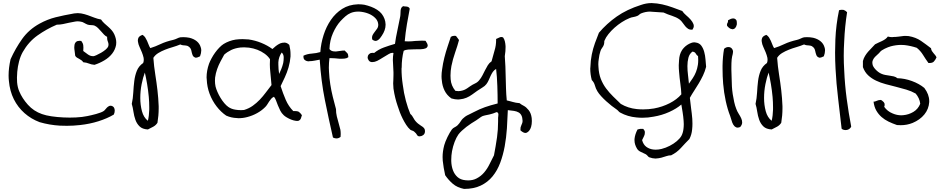

<svg xmlns="http://www.w3.org/2000/svg" viewBox="-20 -763 6050 1233"><path d="M713.9 -543Q726.6 -514.6 726.6 -490.2Q726.6 -482.4 725.6 -474.6Q719.7 -443.4 700.2 -418.5Q680.7 -393.6 650.4 -375.5Q620.1 -357.4 586.9 -346.7Q565.4 -348.6 550.8 -355Q536.1 -361.3 514.6 -363.3Q509.8 -371.1 502.9 -376Q496.1 -380.9 488.8 -384.8Q481.4 -388.7 474.1 -393.1Q466.8 -397.5 462.9 -405.3Q460.9 -419.9 459 -437.5Q457 -448.2 457 -459Q457 -464.8 458 -470.7Q459 -485.4 468.8 -494.1Q476.6 -501 491.2 -501Q496.1 -501 502 -500Q512.7 -486.3 514.6 -472.7Q515.6 -465.8 515.6 -457Q515.6 -447.3 514.6 -435.5Q528.3 -424.8 544.9 -413.1Q560.5 -402.3 577.1 -402.3H580.1Q585 -402.3 599.1 -408.7Q613.3 -415 629.4 -424.3Q645.5 -433.6 658.7 -444.8Q671.9 -456.1 674.8 -464.8Q676.8 -470.7 676.8 -477.5Q676.8 -486.3 672.9 -495.1Q668 -505.9 668 -518.6V-526.4Q657.2 -531.2 647.9 -541Q638.7 -550.8 628.9 -562Q619.1 -573.2 609.4 -583Q599.6 -592.8 586.9 -598.6Q579.1 -601.6 567.4 -601.6Q554.7 -601.6 543.9 -604.5Q531.2 -609.4 520 -616.2Q508.8 -623 498 -624Q488.3 -626 478.5 -626Q468.8 -626 460 -624Q440.4 -621.1 421.9 -616.7Q403.3 -612.3 384.3 -608.4Q365.2 -604.5 344.7 -604.5Q278.3 -576.2 220.7 -535.2Q163.1 -494.1 126 -428.7Q111.3 -402.3 102.5 -369.1Q93.8 -335.9 90.8 -301.8Q88.9 -282.2 88.9 -264.6Q88.9 -249 89.8 -234.4Q92.8 -201.2 103.5 -176.8Q122.1 -131.8 159.2 -90.3Q196.3 -48.8 250 -30.3Q274.4 -21.5 310.5 -16.1Q346.7 -10.7 387.7 -8.8Q407.2 -7.8 427.7 -7.8Q448.2 -7.8 467.8 -8.8Q507.8 -10.7 541 -17.6Q552.7 -20.5 567.4 -23.4Q582 -26.4 596.7 -30.8Q611.3 -35.2 624 -39.6Q636.7 -43.9 645.5 -49.8Q651.4 -53.7 656.2 -60.1Q661.1 -66.4 667 -72.3Q672.9 -78.1 680.7 -82Q684.6 -84 690.4 -84Q693.4 -84 697.3 -83Q712.9 -78.1 715.8 -61.5Q716.8 -56.6 716.8 -52.7Q716.8 -40 710.9 -27.3Q668 -2 612.3 15.6Q556.6 33.2 494.1 40Q452.1 44.9 410.2 44.9Q387.7 44.9 364.3 43.9Q297.9 40 234.4 21.5Q179.7 1 137.2 -36.6Q94.7 -74.2 68.8 -126Q43 -177.7 37.1 -243.2Q35.2 -259.8 35.2 -278.3Q35.2 -327.1 47.9 -382.8Q79.1 -452.1 122.1 -512.7Q165 -573.2 234.4 -611.3Q284.2 -638.7 336.4 -651.9Q388.7 -665 456.1 -676.8Q467.8 -678.7 479.5 -678.7Q490.2 -678.7 501 -676.8Q522.5 -672.9 543.5 -665.5Q564.5 -658.2 585.4 -649.9Q606.4 -641.6 628.9 -637.7Q638.7 -623 650.9 -612.3Q663.1 -601.6 674.8 -591.3Q686.5 -581.1 696.8 -569.3Q707 -557.6 713.9 -543Z M1264.6 -401.4Q1248 -392.6 1237.3 -392.6Q1233.4 -392.6 1231.4 -394.5Q1220.7 -398.4 1216.3 -410.2Q1211.9 -421.9 1209 -437Q1206.1 -452.1 1195.3 -460.9Q1187.5 -467.8 1181.2 -469.2Q1174.8 -470.7 1168.9 -471.2Q1163.1 -471.7 1155.8 -472.2Q1148.4 -472.7 1137.7 -477.5Q1114.3 -467.8 1088.9 -460.4Q1063.5 -453.1 1040 -443.8Q1016.6 -434.6 996.6 -422.4Q976.6 -410.2 964.8 -391.6Q968.8 -336.9 977.1 -285.2Q985.4 -233.4 991.2 -183.1Q997.1 -132.8 999 -81.1V-66.4Q999 -21.5 991.2 25.4Q981.4 41 964.8 50.3Q948.2 59.6 929.7 68.4Q894.5 66.4 876.5 48.8Q858.4 31.2 849.6 6.3Q840.8 -18.6 836.9 -45.9Q833 -73.2 826.2 -95.7Q834 -130.9 835.9 -168.9Q837.9 -207 842.3 -242.7Q846.7 -278.3 858.9 -308.6Q871.1 -338.9 899.4 -358.4Q903.3 -368.2 903.3 -378.9Q903.3 -384.8 902.3 -391.6Q898.4 -409.2 891.1 -427.2Q883.8 -445.3 876 -461.9Q868.2 -478.5 866.2 -494.1Q865.2 -498 865.2 -502Q865.2 -512.7 869.1 -520.5Q875 -532.2 895.5 -539.1Q906.2 -532.2 912.6 -522.5Q918.9 -512.7 924.3 -501Q929.7 -489.3 934.1 -477.1Q938.5 -464.8 945.3 -454.1Q977.5 -463.9 1011.2 -480Q1044.9 -496.1 1091.8 -506.8Q1104.5 -509.8 1116.2 -515.6Q1127.9 -521.5 1137.7 -523.4Q1147.5 -524.4 1156.2 -524.4Q1176.8 -524.4 1196.3 -520.5Q1224.6 -513.7 1243.7 -498Q1262.7 -482.4 1269.5 -458Q1272.5 -449.2 1272.5 -439.5Q1272.5 -421.9 1264.6 -401.4ZM929.7 12.7Q937.5 -19.5 938.5 -59.6V-75.2Q938.5 -107.4 935.5 -140.6Q931.6 -182.6 924.8 -223.1Q918 -263.7 910.2 -296.9Q898.4 -266.6 889.6 -222.7Q880.9 -178.7 880.9 -133.8Q880.9 -88.9 891.6 -48.8Q902.3 -8.8 929.7 12.7Z M1918.9 -23.4Q1916 -11.7 1912.1 -2Q1908.2 7.8 1899.4 11.7Q1894.5 13.7 1887.7 13.7Q1882.8 13.7 1877.9 12.7Q1864.3 10.7 1849.6 4.9Q1835 -1 1821.8 -8.8Q1808.6 -16.6 1801.8 -23.4Q1788.1 -36.1 1779.8 -52.7Q1771.5 -69.3 1764.6 -86.4Q1757.8 -103.5 1752.4 -118.2Q1747.1 -132.8 1739.3 -141.6Q1728.5 -136.7 1721.7 -128.9Q1714.8 -121.1 1708.5 -111.3Q1702.1 -101.6 1695.8 -91.3Q1689.5 -81.1 1680.7 -73.2Q1660.2 -52.7 1631.3 -36.6Q1602.5 -20.5 1569.3 -11.7Q1541 -3.9 1510.7 -3.9Q1505.9 -3.9 1501 -4.9Q1465.8 -5.9 1432.6 -20.5Q1398.4 -43.9 1370.6 -80.1Q1342.8 -116.2 1326.2 -160.2Q1309.6 -204.1 1307.6 -253.9Q1306.6 -259.8 1306.6 -265.6Q1306.6 -308.6 1322.3 -353.5Q1328.1 -369.1 1338.4 -388.2Q1348.6 -407.2 1361.3 -424.8Q1374 -442.4 1388.2 -457Q1402.3 -471.7 1416 -480.5Q1451.2 -502 1493.2 -508.8Q1515.6 -511.7 1538.1 -511.7Q1556.6 -511.7 1576.2 -509.8Q1618.2 -503.9 1657.7 -487.8Q1697.3 -471.7 1729.5 -448.2Q1738.3 -457 1751.5 -467.3Q1764.6 -477.5 1779.3 -484.4Q1792 -489.3 1804.7 -489.3H1809.6Q1824.2 -488.3 1837.9 -474.6Q1845.7 -444.3 1845.7 -415V-400.4Q1842.8 -364.3 1833 -330.6Q1823.2 -296.9 1809.1 -266.6Q1794.9 -236.3 1782.2 -210Q1796.9 -164.1 1814.9 -122.1Q1833 -80.1 1863.3 -49.8H1874Q1889.6 -49.8 1897.5 -45.9Q1908.2 -39.1 1918.9 -23.4ZM1789.1 -425.8Q1769.5 -397.5 1767.6 -363.3V-347.7Q1767.6 -320.3 1772.5 -288.1Q1778.3 -299.8 1786.1 -318.8Q1793.9 -337.9 1798.8 -358.4Q1801.8 -375 1801.8 -390.6V-397.5Q1800.8 -415 1789.1 -425.8ZM1723.6 -216.8Q1719.7 -256.8 1715.8 -300.8Q1712.9 -326.2 1712.9 -350.6Q1712.9 -367.2 1713.9 -382.8Q1701.2 -402.3 1679.7 -418Q1658.2 -433.6 1632.8 -443.4Q1607.4 -453.1 1579.1 -457Q1562.5 -459 1547.9 -459Q1536.1 -459 1524.4 -458Q1490.2 -454.1 1464.8 -441.9Q1439.5 -429.7 1419.9 -412.1Q1409.2 -392.6 1396.5 -369.1Q1383.8 -345.7 1374.5 -319.3Q1365.2 -293 1361.3 -264.6Q1360.4 -253.9 1360.4 -244.1Q1360.4 -225.6 1364.3 -207Q1368.2 -191.4 1376.5 -172.4Q1384.8 -153.3 1396 -134.8Q1407.2 -116.2 1420.4 -100.6Q1433.6 -85 1446.3 -76.2Q1465.8 -62.5 1492.2 -58.6Q1508.8 -55.7 1527.3 -55.7Q1537.1 -55.7 1546.9 -56.6Q1579.1 -66.4 1603.5 -84Q1627.9 -101.6 1648.4 -123Q1668.9 -144.5 1687 -168.9Q1705.1 -193.4 1723.6 -216.8Z M2431.6 -533.2Q2426.8 -525.4 2420.4 -517.6Q2414.1 -509.8 2406.2 -504.9Q2398.4 -500 2390.6 -500Q2389.6 -500 2388.7 -501Q2379.9 -501 2370.1 -509.8Q2369.1 -515.6 2369.1 -520.5Q2369.1 -530.3 2373 -538.1Q2378.9 -548.8 2386.7 -558.6Q2394.5 -568.4 2401.9 -579.1Q2409.2 -589.8 2409.2 -604.5Q2408.2 -628.9 2389.6 -647.5Q2371.1 -666 2344.2 -676.3Q2317.4 -686.5 2287.1 -688.5H2279.3Q2253.9 -688.5 2232.4 -679.7Q2213.9 -671.9 2198.2 -658.2Q2182.6 -644.5 2167 -627.9Q2138.7 -596.7 2118.2 -550.3Q2097.7 -503.9 2095.7 -448.2Q2103.5 -437.5 2115.2 -434.6Q2123 -432.6 2132.8 -432.6H2138.7Q2151.4 -433.6 2165 -436Q2178.7 -438.5 2193.4 -438.5Q2202.1 -430.7 2210 -421.9Q2216.8 -414.1 2216.8 -399.4V-395.5Q2206.1 -387.7 2192.4 -386.7Q2183.6 -385.7 2173.8 -385.7H2162.1Q2145.5 -386.7 2128.9 -388.7Q2117.2 -389.6 2106.4 -389.6H2095.7Q2091.8 -358.4 2091.8 -328.1Q2091.8 -315.4 2092.8 -303.7Q2094.7 -261.7 2101.1 -221.2Q2107.4 -180.7 2117.2 -141.1Q2127 -101.6 2137.7 -62.5Q2137.7 -37.1 2143.1 -15.1Q2148.4 6.8 2154.8 28.3Q2161.1 49.8 2166 70.3Q2168 83 2168 97.7Q2168 106.4 2167 116.2Q2154.3 126 2140.6 126Q2129.9 126 2118.2 120.1Q2090.8 1 2066.4 -120.6Q2042 -242.2 2033.2 -379.9Q2021.5 -377.9 2002.4 -374Q1983.4 -370.1 1966.8 -370.1Q1964.8 -369.1 1963.9 -369.1Q1948.2 -369.1 1938.5 -377Q1928.7 -382.8 1928.7 -399.4V-405.3Q1953.1 -417 1982.4 -418.9Q2011.7 -420.9 2037.1 -428.7Q2041 -484.4 2058.1 -538.1Q2075.2 -591.8 2105 -635.3Q2134.8 -678.7 2177.7 -706.1Q2220.7 -733.4 2278.3 -735.4H2285.2Q2301.8 -735.4 2320.3 -732.4Q2341.8 -727.5 2362.8 -719.7Q2383.8 -711.9 2401.9 -700.2Q2419.9 -688.5 2431.6 -673.8Q2455.1 -642.6 2456.1 -606.4V-603.5Q2456.1 -569.3 2431.6 -533.2Z M2712.9 -501Q2726.6 -481.4 2726.6 -470.7V-468.8Q2724.6 -457 2712.4 -452.1Q2700.2 -447.3 2681.2 -446.8Q2662.1 -446.3 2641.6 -446.3Q2620.1 -446.3 2601.6 -444.8Q2583 -443.4 2572.3 -436.5Q2559.6 -385.7 2559.6 -330.1Q2558.6 -326.2 2558.6 -322.3Q2558.6 -270.5 2566.4 -219.7Q2573.2 -165 2586.4 -116.2Q2599.6 -67.4 2615.2 -31.2Q2627 -21.5 2636.2 -3.4Q2645.5 14.6 2664.1 30.3Q2671.9 37.1 2680.2 42Q2688.5 46.9 2695.3 52.2Q2702.1 57.6 2706.1 64.5Q2709 70.3 2709 78.1V83Q2708 97.7 2696.3 105.5Q2686.5 112.3 2675.8 112.3H2669.9Q2661.1 110.4 2657.2 102.1Q2653.3 93.8 2640.6 83Q2635.7 78.1 2627.4 75.7Q2619.1 73.2 2615.2 70.3Q2600.6 57.6 2588.4 38.6Q2576.2 19.5 2565.9 -1Q2555.7 -21.5 2547.4 -43Q2539.1 -64.5 2533.2 -84Q2525.4 -106.4 2518.6 -133.8Q2511.7 -161.1 2506.8 -194.3Q2504.9 -210.9 2504.9 -227.5Q2504.9 -238.3 2505.9 -248Q2506.8 -264.6 2506.8 -282.2V-298.8Q2505.9 -326.2 2503.9 -358.4Q2502.9 -367.2 2502.9 -377Q2502.9 -399.4 2506.8 -422.9Q2503.9 -423.8 2500 -423.8Q2489.3 -423.8 2476.6 -416Q2459 -406.2 2439.9 -394Q2420.9 -381.8 2402.3 -372.1Q2385.7 -364.3 2372.1 -364.3H2366.2Q2352.5 -366.2 2346.7 -377Q2340.8 -385.7 2340.8 -394.5Q2340.8 -396.5 2341.8 -399.4Q2342.8 -410.2 2353.5 -418Q2360.4 -423.8 2373 -423.8Q2377.9 -423.8 2382.8 -422.9Q2410.2 -445.3 2444.8 -458Q2479.5 -470.7 2516.6 -481.4Q2521.5 -520.5 2531.7 -566.4Q2542 -612.3 2549.8 -655.3Q2551.8 -666 2551.8 -676.8Q2551.8 -686.5 2552.7 -695.8Q2553.7 -705.1 2557.1 -711.9Q2560.5 -718.8 2569.3 -723.6Q2574.2 -721.7 2581.1 -721.7Q2586.9 -721.7 2592.8 -720.7Q2598.6 -719.7 2603.5 -716.8Q2608.4 -713.9 2611.3 -707Q2602.5 -663.1 2593.3 -607.9Q2584 -552.7 2579.1 -498Q2590.8 -497.1 2602.5 -497.1Q2623 -497.1 2646.5 -500Q2668.9 -502 2689.5 -502Q2701.2 -502 2712.9 -501Z M3375 -55.7Q3390.6 -36.1 3394.5 -4.9Q3395.5 5.9 3395.5 14.6Q3395.5 35.2 3390.6 51.8Q3382.8 77.1 3366.2 86.9Q3360.4 90.8 3354.5 90.8Q3340.8 90.8 3322.3 74.2V66.4Q3322.3 59.6 3323.2 54.7Q3325.2 47.9 3328.1 41Q3331.1 34.2 3333.5 27.8Q3335.9 21.5 3335.9 12.7Q3335 -8.8 3328.6 -21.5Q3322.3 -34.2 3310.5 -41Q3298.8 -47.9 3281.2 -50.8Q3263.7 -53.7 3241.2 -55.7Q3239.3 1 3235.4 60.5Q3231.4 120.1 3221.2 176.3Q3210.9 232.4 3192.4 282.2Q3173.8 332 3143.1 369.6Q3112.3 407.2 3067.4 428.7Q3022.5 450.2 2960 450.2Q2916 441.4 2888.2 417.5Q2860.4 393.6 2838.9 362.3Q2828.1 314.5 2823.2 268.6Q2822.3 256.8 2822.3 245.1Q2822.3 209 2833 168.9Q2835 160.2 2840.8 146Q2846.7 131.8 2853.5 117.2Q2860.4 102.5 2868.2 89.4Q2876 76.2 2881.8 68.4Q2888.7 59.6 2898.9 54.7Q2909.2 49.8 2918 42Q2930.7 29.3 2939.9 14.2Q2949.2 -1 2966.8 -13.7Q2977.5 -21.5 2993.2 -28.3Q3008.8 -35.2 3022.5 -43Q3059.6 -62.5 3094.2 -74.7Q3128.9 -86.9 3175.8 -98.6Q3175.8 -125 3175.3 -153.8Q3174.8 -182.6 3173.8 -211.4Q3172.9 -240.2 3170.9 -268.1Q3168.9 -295.9 3166 -320.3Q3152.3 -312.5 3144.5 -300.8Q3136.7 -289.1 3130.4 -275.4Q3124 -261.7 3118.2 -248Q3112.3 -234.4 3103.5 -222.7Q3093.8 -210 3077.6 -200.7Q3061.5 -191.4 3044.9 -179.7Q3028.3 -168 3011.7 -155.8Q2995.1 -143.6 2975.6 -135.3Q2956.1 -127 2932.6 -125Q2927.7 -124 2921.9 -124Q2902.3 -124 2878.9 -130.9Q2849.6 -151.4 2835 -181.2Q2820.3 -210.9 2817.4 -246.1Q2815.4 -258.8 2815.4 -273.4Q2815.4 -294.9 2819.3 -318.4Q2824.2 -355.5 2833.5 -392.6Q2842.8 -429.7 2854.5 -464.4Q2866.2 -499 2875 -526.4Q2885.7 -533.2 2898.4 -533.2Q2903.3 -533.2 2908.2 -532.2Q2913.1 -525.4 2918 -519.5Q2922.9 -513.7 2927.7 -505.9Q2918 -468.8 2902.8 -425.8Q2887.7 -382.8 2878.9 -338.9Q2873 -307.6 2873 -277.3Q2873 -265.6 2874 -253.9Q2877 -212.9 2904.3 -179.7Q2915 -177.7 2923.8 -177.7Q2929.7 -177.7 2935.5 -178.7Q2949.2 -180.7 2960 -185.1Q2970.7 -189.5 2980 -195.8Q2989.3 -202.1 2999 -209Q3014.6 -219.7 3030.8 -227.1Q3046.9 -234.4 3057.6 -248Q3069.3 -261.7 3078.1 -278.8Q3086.9 -295.9 3095.2 -312.5Q3103.5 -329.1 3112.8 -344.2Q3122.1 -359.4 3136.7 -369.1Q3145.5 -404.3 3156.2 -439.5Q3166 -470.7 3166 -505.9V-512.7Q3176.8 -517.6 3187.5 -522.5Q3193.4 -525.4 3199.2 -525.4Q3205.1 -525.4 3210.9 -522.5Q3218.8 -511.7 3222.2 -497.6Q3225.6 -483.4 3226.6 -466.8V-459Q3226.6 -446.3 3225.6 -433.6Q3223.6 -417 3221.7 -402.3Q3224.6 -369.1 3225.6 -335.9Q3226.6 -302.7 3227.5 -267.6Q3228.5 -232.4 3229.5 -195.3Q3230.5 -158.2 3234.4 -118.2Q3247.1 -115.2 3256.3 -112.8Q3265.6 -110.4 3274.4 -107.9Q3283.2 -105.5 3293 -103.5Q3302.7 -101.6 3316.4 -100.6Q3323.2 -94.7 3330.1 -90.8Q3336.9 -86.9 3344.2 -83Q3351.6 -79.1 3358.9 -72.8Q3366.2 -66.4 3375 -55.7ZM3178.7 -6.8Q3178.7 -9.8 3179.7 -15.6Q3180.7 -21.5 3180.7 -27.3Q3180.7 -33.2 3178.2 -37.6Q3175.8 -42 3168.9 -43Q3157.2 -38.1 3146 -34.2Q3134.8 -30.3 3123 -27.8Q3111.3 -25.4 3099.1 -22.9Q3086.9 -20.5 3077.1 -16.6Q3069.3 -12.7 3059.1 -4.9Q3048.8 2.9 3038.1 9.8Q3023.4 18.6 3006.8 29.3Q2990.2 40 2975.1 51.8Q2960 63.5 2946.3 76.2Q2932.6 88.9 2923.8 100.6Q2910.2 120.1 2899.4 148.4Q2888.7 176.8 2882.8 208Q2877.9 235.4 2877.9 262.7V271.5Q2878.9 303.7 2888.7 330.1Q2898.4 356.4 2918 374Q2937.5 391.6 2969.7 394.5Q2978.5 395.5 2986.3 395.5Q3017.6 395.5 3041 382.8Q3069.3 368.2 3089.8 343.8Q3110.4 319.3 3124.5 289.6Q3138.7 259.8 3152.3 234.4Q3163.1 178.7 3171.9 118.2Q3178.7 69.3 3178.7 16.6Z M4514.6 -334Q4506.8 -303.7 4494.6 -278.3Q4482.4 -252.9 4468.3 -229Q4454.1 -205.1 4439 -182.1Q4423.8 -159.2 4410.2 -134.8Q4413.1 -103.5 4418 -68.8Q4422.9 -34.2 4425.8 0Q4426.8 16.6 4426.8 31.2Q4426.8 49.8 4424.8 68.4Q4421.9 101.6 4407.2 129.9Q4378.9 158.2 4353 187Q4327.1 215.8 4290 234.4Q4274.4 234.4 4259.3 239.7Q4244.1 245.1 4227.5 249.5Q4210.9 253.9 4192.4 254.9H4187.5Q4170.9 254.9 4149.4 247.1Q4144.5 245.1 4139.6 238.8Q4134.8 232.4 4127 227.5Q4111.3 219.7 4095.2 212.4Q4079.1 205.1 4071.3 192.4Q4054.7 165 4054.7 138.7V129.9Q4057.6 99.6 4074.2 68.4Q4083 66.4 4091.8 64.5H4110.4Q4119.1 73.2 4121.1 82V88.9Q4121.1 94.7 4120.1 99.6Q4117.2 109.4 4112.3 118.7Q4107.4 127.9 4103.5 136.7Q4111.3 166 4130.9 180.2Q4150.4 194.3 4175.8 197.3Q4182.6 198.2 4190.4 198.2Q4209 198.2 4228.5 193.4Q4255.9 186.5 4281.2 173.3Q4306.6 160.2 4326.2 143.6Q4345.7 127 4355.5 110.4Q4366.2 90.8 4369.1 65.4Q4371.1 49.8 4371.1 34.2Q4371.1 23.4 4370.1 12.7Q4368.2 -14.6 4363.8 -41.5Q4359.4 -68.4 4355.5 -91.8Q4325.2 -65.4 4277.8 -43.9Q4230.5 -22.5 4176.8 -13.7Q4141.6 -6.8 4105.5 -6.8Q4085.9 -6.8 4067.4 -8.8Q4010.7 -13.7 3962.9 -40Q3957 -43 3952.1 -48.8Q3947.3 -54.7 3940.4 -59.6Q3925.8 -69.3 3907.7 -83.5Q3889.6 -97.7 3872.6 -113.3Q3855.5 -128.9 3840.3 -145.5Q3825.2 -162.1 3816.4 -176.8Q3805.7 -194.3 3800.3 -214.4Q3794.9 -234.4 3780.3 -249Q3770.5 -286.1 3770.5 -322.3Q3770.5 -327.1 3771.5 -333Q3772.5 -374 3780.3 -412.6Q3788.1 -451.2 3800.8 -486.3Q3813.5 -521.5 3826.2 -552.7Q3876 -611.3 3940.4 -656.7Q4004.9 -702.1 4096.7 -731.4Q4130.9 -743.2 4163.1 -743.2H4166Q4199.2 -742.2 4232.4 -734.9Q4265.6 -727.5 4297.9 -715.8Q4330.1 -704.1 4361.3 -692.4Q4370.1 -678.7 4385.7 -665.5Q4401.4 -652.3 4414.6 -637.7Q4427.7 -623 4433.6 -607.4Q4435.5 -601.6 4435.5 -596.7Q4435.5 -585 4426.8 -572.3H4419.9Q4409.2 -572.3 4400.4 -577.1Q4389.6 -584 4380.9 -594.2Q4372.1 -604.5 4363.8 -616.7Q4355.5 -628.9 4345.7 -636.7Q4334 -645.5 4321.3 -651.4Q4308.6 -657.2 4295.4 -661.6Q4282.2 -666 4268.6 -670.9Q4254.9 -675.8 4241.2 -682.6Q4202.1 -684.6 4167 -687.5Q4161.1 -688.5 4154.3 -688.5Q4126 -688.5 4096.7 -676.8Q4089.8 -673.8 4084.5 -668.5Q4079.1 -663.1 4071.3 -660.2Q4058.6 -655.3 4045.9 -653.3Q4033.2 -651.4 4022.5 -646.5Q3998 -636.7 3973.1 -620.6Q3948.2 -604.5 3926.3 -585Q3904.3 -565.4 3887.2 -543.9Q3870.1 -522.5 3862.3 -502.9Q3860.4 -499 3860.4 -494.1V-488.3Q3860.4 -483.4 3858.4 -477.5Q3855.5 -466.8 3847.2 -456.1Q3838.9 -445.3 3835.9 -434.6Q3828.1 -411.1 3825.2 -383.8Q3822.3 -366.2 3822.3 -350.6Q3822.3 -341.8 3823.2 -334Q3825.2 -290 3838.4 -256.3Q3851.6 -222.7 3872.1 -195.3Q3892.6 -168 3917 -144Q3941.4 -120.1 3966.8 -95.7Q4012.7 -68.4 4069.3 -62.5Q4089.8 -60.5 4110.4 -60.5Q4145.5 -60.5 4179.7 -66.4Q4233.4 -76.2 4280.3 -100.1Q4327.1 -124 4355.5 -157.2Q4354.5 -187.5 4349.1 -225.6Q4343.8 -263.7 4340.8 -302.7Q4338.9 -323.2 4338.9 -343.8Q4338.9 -360.4 4340.8 -377Q4342.8 -413.1 4358.4 -438.5Q4363.3 -447.3 4372.6 -457Q4381.8 -466.8 4393.6 -474.6Q4405.3 -482.4 4418.9 -487.3Q4428.7 -491.2 4438.5 -491.2Q4442.4 -491.2 4446.3 -490.2Q4470.7 -487.3 4483.4 -470.2Q4496.1 -453.1 4502.4 -429.7Q4508.8 -406.2 4510.7 -380.4Q4512.7 -354.5 4514.6 -334ZM4462.9 -402.3Q4453.1 -409.2 4447.8 -419.4Q4442.4 -429.7 4426.8 -431.6Q4407.2 -417 4400.9 -392.1Q4394.5 -367.2 4394.5 -338.9Q4394.5 -309.6 4398.4 -279.8Q4402.3 -250 4404.3 -225.6Q4417 -243.2 4429.2 -261.7Q4441.4 -280.3 4449.7 -301.3Q4458 -322.3 4461.9 -347.7Q4463.9 -361.3 4463.9 -377Q4463.9 -389.6 4462.9 -402.3Z M4655.3 -632.8Q4674.8 -644.5 4687.5 -644.5H4692.4Q4705.1 -641.6 4710 -630.9Q4711.9 -624 4711.9 -615.2V-606.4Q4709 -591.8 4701.2 -583Q4693.4 -575.2 4682.6 -575.2Q4680.7 -575.2 4679.7 -576.2Q4666 -577.1 4649.4 -596.7Q4648.4 -600.6 4648.4 -603.5Q4648.4 -611.3 4652.3 -616.2Q4655.3 -621.1 4655.3 -628.9ZM4733.4 52.7Q4723.6 56.6 4715.8 56.6Q4710 56.6 4706.1 53.7Q4695.3 48.8 4688.5 36.6Q4681.6 24.4 4677.7 9.3Q4673.8 -5.9 4668.9 -18.6Q4652.3 -60.5 4640.6 -114.3Q4628.9 -168 4624 -225.6Q4620.1 -273.4 4620.1 -322.3V-341.8Q4621.1 -399.4 4629.9 -449.2Q4642.6 -460.9 4657.2 -460.9H4661.1Q4677.7 -459 4684.6 -443.4Q4687.5 -437.5 4687.5 -430.7Q4687.5 -423.8 4685.5 -416Q4680.7 -399.4 4678.7 -380.9Q4676.8 -359.4 4676.8 -333V-315.4Q4677.7 -278.3 4678.7 -253.9Q4678.7 -233.4 4680.2 -208.5Q4681.6 -183.6 4685.5 -158.2Q4689.5 -132.8 4694.8 -108.4Q4700.2 -84 4708 -64.5Q4713.9 -47.9 4723.6 -32.7Q4733.4 -17.6 4739.7 -3.9Q4746.1 9.8 4746.1 23.4Q4746.1 38.1 4733.4 52.7Z M5270.5 -401.4Q5253.9 -392.6 5243.2 -392.6Q5239.3 -392.6 5237.3 -394.5Q5226.6 -398.4 5222.2 -410.2Q5217.8 -421.9 5214.8 -437Q5211.9 -452.1 5201.2 -460.9Q5193.4 -467.8 5187 -469.2Q5180.7 -470.7 5174.8 -471.2Q5168.9 -471.7 5161.6 -472.2Q5154.3 -472.7 5143.6 -477.5Q5120.1 -467.8 5094.7 -460.4Q5069.3 -453.1 5045.9 -443.8Q5022.5 -434.6 5002.4 -422.4Q4982.4 -410.2 4970.7 -391.6Q4974.6 -336.9 4982.9 -285.2Q4991.2 -233.4 4997.1 -183.1Q5002.9 -132.8 5004.9 -81.1V-66.4Q5004.9 -21.5 4997.1 25.4Q4987.3 41 4970.7 50.3Q4954.1 59.6 4935.5 68.4Q4900.4 66.4 4882.3 48.8Q4864.3 31.2 4855.5 6.3Q4846.7 -18.6 4842.8 -45.9Q4838.9 -73.2 4832 -95.7Q4839.8 -130.9 4841.8 -168.9Q4843.8 -207 4848.1 -242.7Q4852.5 -278.3 4864.7 -308.6Q4877 -338.9 4905.3 -358.4Q4909.2 -368.2 4909.2 -378.9Q4909.2 -384.8 4908.2 -391.6Q4904.3 -409.2 4897 -427.2Q4889.6 -445.3 4881.8 -461.9Q4874 -478.5 4872.1 -494.1Q4871.1 -498 4871.1 -502Q4871.1 -512.7 4875 -520.5Q4880.9 -532.2 4901.4 -539.1Q4912.1 -532.2 4918.5 -522.5Q4924.8 -512.7 4930.2 -501Q4935.5 -489.3 4939.9 -477.1Q4944.3 -464.8 4951.2 -454.1Q4983.4 -463.9 5017.1 -480Q5050.8 -496.1 5097.7 -506.8Q5110.4 -509.8 5122.1 -515.6Q5133.8 -521.5 5143.6 -523.4Q5153.3 -524.4 5162.1 -524.4Q5182.6 -524.4 5202.1 -520.5Q5230.5 -513.7 5249.5 -498Q5268.6 -482.4 5275.4 -458Q5278.3 -449.2 5278.3 -439.5Q5278.3 -421.9 5270.5 -401.4ZM4935.5 12.7Q4943.4 -19.5 4944.3 -59.6V-75.2Q4944.3 -107.4 4941.4 -140.6Q4937.5 -182.6 4930.7 -223.1Q4923.8 -263.7 4916 -296.9Q4904.3 -266.6 4895.5 -222.7Q4886.7 -178.7 4886.7 -133.8Q4886.7 -88.9 4897.5 -48.8Q4908.2 -8.8 4935.5 12.7Z M5446.3 49.8Q5443.4 57.6 5436 63.5Q5428.7 69.3 5419.9 71.3Q5415 72.3 5409.2 72.3Q5405.3 72.3 5401.4 71.3Q5391.6 70.3 5384.8 63.5Q5374 -34.2 5362.3 -130.4Q5350.6 -226.6 5345.7 -321.3Q5342.8 -374 5342.8 -425.8Q5342.8 -467.8 5344.7 -509.8Q5348.6 -603.5 5368.2 -697.3Q5377.9 -700.2 5386.7 -700.2Q5392.6 -700.2 5398.4 -699.2Q5411.1 -694.3 5419.9 -684.6Q5405.3 -591.8 5401.4 -498Q5398.4 -451.2 5398.4 -404.3Q5398.4 -358.4 5401.4 -311.5Q5405.3 -218.8 5417.5 -127.9Q5429.7 -37.1 5446.3 49.8Z M5994.1 -394.5Q5987.3 -378.9 5977.5 -368.2Q5968.8 -358.4 5949.2 -358.4H5942.4Q5923.8 -383.8 5907.7 -410.2Q5891.6 -436.5 5867.2 -456.1Q5829.1 -468.8 5789.1 -473.6Q5778.3 -474.6 5766.6 -474.6Q5735.4 -474.6 5701.2 -465.8Q5683.6 -460.9 5661.6 -450.2Q5639.6 -439.5 5631.8 -429.7Q5626 -421.9 5616.7 -414.1Q5607.4 -406.2 5599.1 -397.5Q5590.8 -388.7 5585.9 -377.9Q5582 -370.1 5582 -360.4Q5582 -356.4 5583 -351.6Q5584 -342.8 5589.4 -334Q5594.7 -325.2 5603 -316.4Q5611.3 -307.6 5620.6 -300.8Q5629.9 -293.9 5638.7 -290Q5651.4 -284.2 5665 -281.7Q5678.7 -279.3 5692.4 -277.3Q5706.1 -275.4 5719.2 -272.5Q5732.4 -269.5 5743.2 -260.7Q5789.1 -259.8 5835.9 -242.7Q5882.8 -225.6 5916 -198.2Q5947.3 -156.2 5947.3 -114.3V-107.4Q5944.3 -62.5 5916 -27.8Q5887.7 6.8 5840.8 26.4Q5804.7 41 5764.6 41Q5752.9 41 5740.2 40Q5711.9 30.3 5686.5 18.1Q5661.1 5.9 5641.1 -11.7Q5621.1 -29.3 5607.4 -53.2Q5593.8 -77.1 5589.8 -110.4H5592.8Q5598.6 -110.4 5604.5 -113.3Q5612.3 -116.2 5620.1 -119.1Q5627 -121.1 5632.8 -121.1H5635.7Q5642.6 -120.1 5648.4 -113.3Q5656.2 -108.4 5660.2 -98.6Q5661.1 -93.8 5661.1 -89.8Q5661.1 -83 5658.2 -77.1Q5678.7 -47.9 5712.9 -34.2Q5740.2 -22.5 5768.6 -22.5Q5774.4 -22.5 5781.2 -23.4Q5815.4 -26.4 5845.7 -44.4Q5876 -62.5 5889.6 -96.7Q5887.7 -115.2 5879.9 -131.8Q5872.1 -148.4 5860.4 -162.1Q5833 -177.7 5800.3 -187.5Q5767.6 -197.3 5733.9 -205.6Q5700.2 -213.9 5667.5 -222.7Q5634.8 -231.4 5606 -245.1Q5577.1 -258.8 5555.2 -279.3Q5533.2 -299.8 5521.5 -332V-371.1Q5526.4 -389.6 5535.2 -403.8Q5543.9 -418 5554.7 -430.7Q5565.4 -443.4 5577.1 -454.6Q5588.9 -465.8 5599.6 -478.5Q5610.4 -484.4 5621.6 -489.3Q5632.8 -494.1 5644 -499.5Q5655.3 -504.9 5665 -511.7Q5674.8 -518.6 5681.6 -528.3Q5695.3 -524.4 5710.9 -524.4Q5712.9 -524.4 5714.8 -525.4Q5732.4 -525.4 5750.5 -527.8Q5768.6 -530.3 5785.2 -532.2H5798.8Q5807.6 -532.2 5815.4 -531.2Q5861.3 -523.4 5894.5 -500.5Q5927.7 -477.5 5959 -453.1Q5960 -442.4 5964.8 -435.1Q5969.7 -427.7 5975.1 -421.4Q5980.5 -415 5985.8 -408.7Q5991.2 -402.3 5994.1 -394.5Z"/></svg>

Font: Crafty Girls
Style: Regular
Weight: 400
Designer: Crystal Kluge
Foundry: Font Diner, Inc DBA Tart Workshop
Version: Version 1.000